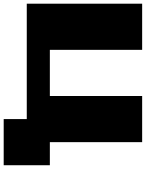

<svg xmlns="http://www.w3.org/2000/svg" viewBox="105 -895 790 1040"><g transform="rotate(90 500.0 -375.0)"><path d="M0 -437.5V-750H125H250V-500V-250H375H500V-500V-750H625H750V-500V-250H812.5H875V-125V0H750H625V-62.5V-125H312.5H0Z"/></g></svg>

Font: Press Start 2P
Style: Regular
Weight: 500
Monospace: yes
Version: Version 2.14